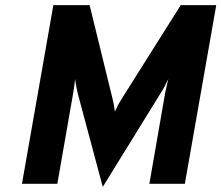

<svg xmlns="http://www.w3.org/2000/svg" viewBox="-20 -720 867 752"><path d="M382.5 12 284.5 -354Q281.5 -366 279 -379.8Q276.5 -393.5 274 -410Q273.5 -402.5 271 -384Q268.5 -365.5 266.5 -354.5L204.5 0H66L189 -700H331L417.5 -346.5Q424 -322 426.2 -308Q428.5 -294 430 -282.5Q435.5 -295 441.2 -306.5Q447 -318 457 -333.5L688 -700H827L704 0H565L626.5 -354Q629 -365.5 633 -384Q637 -402.5 639 -410Q630.5 -392.5 623.5 -379.2Q616.5 -366 608.5 -354Z"/></svg>

Font: Overpass ExtraBold
Style: Italic
Weight: 800
Italic angle: -10°
Designer: Delve Withrington, Dave Bailey, Thomas Jockin
Foundry: Delve Fonts LLC
Version: Version 4.000